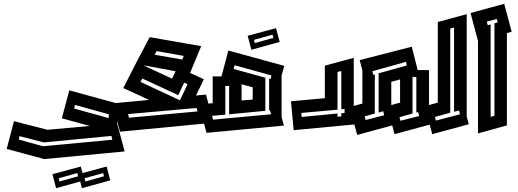

<svg xmlns="http://www.w3.org/2000/svg" viewBox="-20 -694 2708 1003"><path d="M53 -61 228 -16 449 -36 303 -76 342 -222 598 -152 592 -128V-49L631 97L211 137L15 84ZM367 -127 548 -77V-97L372 -146ZM209 50 82 17 78 35 204 70 567 36 562 16ZM408 289 389 216 537 176 556 248ZM426 254 523 227 519 210 422 237ZM273 289 254 216 402 176 421 248ZM291 254 388 227 384 210 287 237Z M567 -154 759 -172 624 -234 693 -369 762 -500 1031 -453 973 -313 1045 -280 1004 -195 1056 -200 1096 -53 607 -6ZM798 -427 788 -408 932 -383 940 -402ZM879 -283 897 -322 728 -353ZM714 -266 920 -170 960 -254 942 -262 911 -197 723 -284ZM654 -79 1012 -112 1007 -130 649 -98Z M1019 -148 1091 -155V-295H1137L1173 -430L1465 -350L1451 -299V-83L1463 -38L1059 0ZM1088 -89 1093 -69 1396 -97 1391 -117H1386V-283L1393 -281L1398 -300L1206 -353L1200 -334L1366 -288V-115L1177 -97V-245H1157V-95ZM1242 -169 1300 -174V-238L1242 -254ZM1293 -434 1274 -507 1422 -547 1441 -475ZM1311 -469 1408 -496 1404 -513 1307 -486Z M1500 -165 1677 -181V-351L1828 -392V-92L1832 -44L1514 -14ZM1556 -83 1743 -101V-84L1763 -86V-102L1780 -104V-125L1763 -123V-323L1743 -318V-121L1554 -104Z M1807 -135 1873 -153V-326L1859 -380L2131 -450L2162 -328H2221V-86L2232 -45L2041 7L2029 -39L1846 11ZM1958 -311 2105 -352 2101 -371 1925 -322 1930 -303 1938 -305V-101L1885 -86L1890 -67L1987 -92L1982 -113L1958 -106ZM2135 -101 2067 -82 2072 -63 2170 -88 2164 -109 2155 -106V-292H2135ZM2024 -146V-145L2070 -158V-279L2024 -267Z M2199 -139 2267 -158V-579L2418 -620V-86L2429 -45L2238 7ZM2352 -110V-550L2332 -545V-105L2252 -83L2257 -64L2383 -97L2378 -117Z M2438 -626 2614 -674 2653 -528 2628 -521V-39L2477 3V-480ZM2543 -566V-84L2563 -89V-572L2580 -577L2575 -595L2523 -581L2528 -562Z"/></svg>

Font: Blaka Hollow
Style: Regular
Weight: 400
Designer: Mohamed Gaber
Foundry: Kief Type Foundry
Version: Version 1.003; ttfautohint (v1.8.4.7-5d5b)